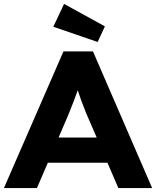

<svg xmlns="http://www.w3.org/2000/svg" viewBox="-37 -963 799 983"><path d="M288 -700H439L742 0H569L513 -130H208L152 0H-17ZM458 -259 406 -379Q378 -447 361 -501Q346 -457 314 -378L263 -259ZM236 -826 291 -943 500 -828 463 -748Z"/></svg>

Font: Lexend Exa HM Xlight
Style: Bold
Weight: 700
Designer: Bonnie Shaver-Troup, Thomas Jockin, Octavio Pardo
Foundry: Lexend
Version: Version 1.091